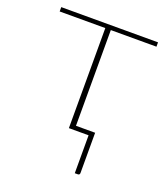

<svg xmlns="http://www.w3.org/2000/svg" viewBox="-126 -583 745 852"><g transform="rotate(20 247.0 -157.0)"><path d="M258.5 -472.5V-20.5H349V169.5Q349 179 339.5 179H325.5V0H232.5V-472.5H17V-493H474V-472.5Z"/></g></svg>

Font: Lato 2
Style: Regular
Weight: 200
Designer: Lukasz Dziedzic with Adam Twardoch and Botio Nikoltchev
Foundry: tyPoland Lukasz Dziedzic
Version: Version 2.015; 2015-08-06; http://www.latofonts.com/